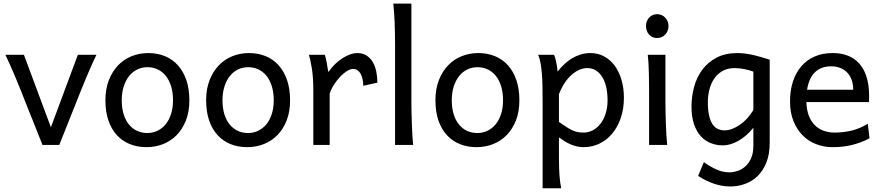

<svg xmlns="http://www.w3.org/2000/svg" viewBox="-20 -801 4874 1061"><path d="M512.7 -498Q502.4 -477.1 491.5 -452.6Q480.5 -428.2 470.5 -404.8Q460.4 -381.3 451.7 -360.4Q442.9 -339.4 437 -324.7Q432.1 -313 424.1 -292.7Q416 -272.5 406 -247.3Q396 -222.2 384.8 -194.1Q373.5 -166 362.8 -138.7Q336.9 -74.2 307.6 0H214.8Q186.5 -70.8 161.6 -133.8Q150.9 -160.6 139.6 -188.5Q128.4 -216.3 118.4 -241.9Q108.4 -267.6 99.9 -289.1Q91.3 -310.5 85.4 -324.7Q79.6 -339.4 70.8 -360.6Q62 -381.8 51.8 -405.3Q41.5 -428.7 30.8 -452.9Q20 -477.1 9.8 -498H112.3L261.2 -97.7L410.2 -498Z M652.8 -246.6Q652.8 -204.1 663.1 -170.4Q673.3 -136.7 692.1 -113.5Q710.9 -90.3 736.8 -78.1Q762.7 -65.9 794.4 -65.9Q823.7 -65.9 849.6 -78.1Q875.5 -90.3 894.8 -113.5Q914.1 -136.7 925 -170.4Q936 -204.1 936 -246.6Q936 -289.6 925.8 -323.5Q915.5 -357.4 896.7 -381.1Q877.9 -404.8 851.8 -417.2Q825.7 -429.7 794.4 -429.7Q764.6 -429.7 738.8 -417.2Q712.9 -404.8 693.8 -381.1Q674.8 -357.4 663.8 -323.5Q652.8 -289.6 652.8 -246.6ZM562.5 -246.6Q562.5 -309.6 581.5 -358.2Q600.6 -406.7 632.8 -440.2Q665 -473.6 708 -490.7Q751 -507.8 799.3 -507.8Q849.6 -507.8 891.4 -490.7Q933.1 -473.6 963.1 -440.2Q993.2 -406.7 1009.8 -358.2Q1026.4 -309.6 1026.4 -246.6Q1026.4 -183.6 1007.3 -135.3Q988.3 -86.9 956.1 -54.2Q923.8 -21.5 880.9 -4.6Q837.9 12.2 789.6 12.2Q739.3 12.2 697.5 -4.6Q655.8 -21.5 625.7 -54.2Q595.7 -86.9 579.1 -135.3Q562.5 -183.6 562.5 -246.6Z M1209.5 -246.6Q1209.5 -204.1 1219.7 -170.4Q1230 -136.7 1248.8 -113.5Q1267.6 -90.3 1293.5 -78.1Q1319.3 -65.9 1351.1 -65.9Q1380.4 -65.9 1406.2 -78.1Q1432.1 -90.3 1451.4 -113.5Q1470.7 -136.7 1481.7 -170.4Q1492.7 -204.1 1492.7 -246.6Q1492.7 -289.6 1482.4 -323.5Q1472.2 -357.4 1453.4 -381.1Q1434.6 -404.8 1408.4 -417.2Q1382.3 -429.7 1351.1 -429.7Q1321.3 -429.7 1295.4 -417.2Q1269.5 -404.8 1250.5 -381.1Q1231.4 -357.4 1220.5 -323.5Q1209.5 -289.6 1209.5 -246.6ZM1119.1 -246.6Q1119.1 -309.6 1138.2 -358.2Q1157.2 -406.7 1189.5 -440.2Q1221.7 -473.6 1264.6 -490.7Q1307.6 -507.8 1356 -507.8Q1406.2 -507.8 1448 -490.7Q1489.7 -473.6 1519.8 -440.2Q1549.8 -406.7 1566.4 -358.2Q1583 -309.6 1583 -246.6Q1583 -183.6 1564 -135.3Q1544.9 -86.9 1512.7 -54.2Q1480.5 -21.5 1437.5 -4.6Q1394.5 12.2 1346.2 12.2Q1295.9 12.2 1254.2 -4.6Q1212.4 -21.5 1182.4 -54.2Q1152.3 -86.9 1135.7 -135.3Q1119.1 -183.6 1119.1 -246.6Z M1711.4 0V-300.3Q1711.4 -372.6 1703.4 -422.6Q1695.3 -472.7 1687 -498H1774.9Q1777.8 -490.2 1780.8 -477.8Q1783.7 -465.3 1786.1 -451.7Q1788.6 -438 1790.5 -424.8L1794.4 -402.8Q1812 -428.2 1832.8 -447.8Q1853.5 -467.3 1874.8 -480.7Q1896 -494.1 1916.3 -501Q1936.5 -507.8 1953.1 -507.8Q1983.9 -507.8 2005.1 -494.4Q2026.4 -481 2039.8 -458.3Q2053.2 -435.5 2059.3 -406Q2065.4 -376.5 2065.4 -344.2L1987.3 -327.1Q1987.3 -345.2 1983.9 -362.1Q1980.5 -378.9 1973.6 -391.8Q1966.8 -404.8 1956.3 -412.4Q1945.8 -419.9 1931.2 -419.9Q1915.5 -419.9 1896.5 -408Q1877.4 -396 1859.1 -376.5Q1840.8 -356.9 1825.2 -332.5Q1809.6 -308.1 1801.8 -283.2V0Z M2253.4 -231.9Q2253.4 -208.5 2254.2 -176.8Q2254.9 -145 2256.1 -112.3Q2257.3 -79.6 2259 -49.8Q2260.7 -20 2263.2 0H2163.1V-551.8Q2163.1 -623 2160.6 -680.9Q2158.2 -738.8 2153.3 -781.2H2253.4Z M2476.6 -246.6Q2476.6 -204.1 2486.8 -170.4Q2497.1 -136.7 2515.9 -113.5Q2534.7 -90.3 2560.5 -78.1Q2586.4 -65.9 2618.2 -65.9Q2647.5 -65.9 2673.3 -78.1Q2699.2 -90.3 2718.5 -113.5Q2737.8 -136.7 2748.8 -170.4Q2759.8 -204.1 2759.8 -246.6Q2759.8 -289.6 2749.5 -323.5Q2739.3 -357.4 2720.5 -381.1Q2701.7 -404.8 2675.5 -417.2Q2649.4 -429.7 2618.2 -429.7Q2588.4 -429.7 2562.5 -417.2Q2536.6 -404.8 2517.6 -381.1Q2498.5 -357.4 2487.5 -323.5Q2476.6 -289.6 2476.6 -246.6ZM2386.2 -246.6Q2386.2 -309.6 2405.3 -358.2Q2424.3 -406.7 2456.5 -440.2Q2488.8 -473.6 2531.7 -490.7Q2574.7 -507.8 2623 -507.8Q2673.3 -507.8 2715.1 -490.7Q2756.8 -473.6 2786.9 -440.2Q2816.9 -406.7 2833.5 -358.2Q2850.1 -309.6 2850.1 -246.6Q2850.1 -183.6 2831.1 -135.3Q2812 -86.9 2779.8 -54.2Q2747.6 -21.5 2704.6 -4.6Q2661.6 12.2 2613.3 12.2Q2563 12.2 2521.2 -4.6Q2479.5 -21.5 2449.5 -54.2Q2419.4 -86.9 2402.8 -135.3Q2386.2 -183.6 2386.2 -246.6Z M3068.8 -127Q3093.8 -109.4 3112.1 -97.9Q3130.4 -86.4 3145.5 -79.8Q3160.6 -73.2 3174.6 -70.8Q3188.5 -68.4 3205.6 -68.4Q3231.4 -68.4 3255.1 -80.6Q3278.8 -92.8 3297.1 -116Q3315.4 -139.2 3326.4 -172.1Q3337.4 -205.1 3337.4 -246.6Q3337.4 -287.1 3329.8 -320.1Q3322.3 -353 3307.6 -376.2Q3293 -399.4 3272.2 -412.1Q3251.5 -424.8 3225.1 -424.8Q3204.1 -424.8 3182.1 -415.5Q3160.2 -406.2 3139.4 -388.2Q3118.7 -370.1 3100.6 -343Q3082.5 -315.9 3068.8 -280.8ZM3042 -498Q3047.4 -485.4 3052.7 -462.2Q3058.1 -439 3061.5 -405.3Q3078.6 -427.7 3098.9 -446.8Q3119.1 -465.8 3141.8 -479.2Q3164.6 -492.7 3189.7 -500.2Q3214.8 -507.8 3242.2 -507.8Q3283.7 -507.8 3318.1 -489.5Q3352.5 -471.2 3376.7 -438.2Q3400.9 -405.3 3414.3 -360.1Q3427.7 -314.9 3427.7 -261.2Q3427.7 -198.7 3410.2 -148.2Q3392.6 -97.7 3362.5 -62Q3332.5 -26.4 3292 -7.1Q3251.5 12.2 3205.6 12.2Q3186 12.2 3168.7 8.3Q3151.4 4.4 3135 -2.4Q3118.7 -9.3 3102.5 -19.3Q3086.4 -29.3 3068.8 -41.5V73.2Q3068.8 102.5 3069.6 126.2Q3070.3 149.9 3071.8 169.9Q3073.2 189.9 3075.7 206.8Q3078.1 223.6 3081.1 239.3H2978.5V-236.8Q2978.5 -282.2 2977.8 -321Q2977.1 -359.9 2974.6 -392.3Q2972.2 -424.8 2967.3 -451.2Q2962.4 -477.5 2954.1 -498Z M3549.8 -656.7Q3549.8 -670.4 3554.2 -682.4Q3558.6 -694.3 3566.7 -703.4Q3574.7 -712.4 3585.9 -717.5Q3597.2 -722.7 3610.8 -722.7Q3624.5 -722.7 3636.2 -717.5Q3647.9 -712.4 3656.2 -703.4Q3664.6 -694.3 3669.4 -682.4Q3674.3 -670.4 3674.3 -656.7Q3674.3 -643.1 3669.4 -631.1Q3664.6 -619.1 3656.2 -610.1Q3647.9 -601.1 3636.2 -595.9Q3624.5 -590.8 3610.8 -590.8Q3597.2 -590.8 3585.9 -595.9Q3574.7 -601.1 3566.7 -610.1Q3558.6 -619.1 3554.2 -631.1Q3549.8 -643.1 3549.8 -656.7ZM3657.2 -231.9Q3657.2 -208.5 3658 -176.5Q3658.7 -144.5 3659.9 -111.8Q3661.1 -79.1 3662.8 -49.3Q3664.6 -19.5 3667 0H3566.9V-258.8Q3566.9 -294.4 3566.7 -329.1Q3566.4 -363.8 3565.7 -394.8Q3564.9 -425.8 3563.5 -452.4Q3562 -479 3559.6 -498H3657.2Z M4143.1 -405.3Q4131.3 -409.7 4118.2 -413.3Q4105 -417 4091.3 -419.4Q4077.6 -421.9 4064.7 -423.3Q4051.8 -424.8 4040.5 -424.8Q4000.5 -424.8 3972.2 -408.4Q3943.8 -392.1 3926 -365.5Q3908.2 -338.9 3899.9 -305.2Q3891.6 -271.5 3891.6 -236.8Q3891.6 -191.4 3898.7 -161.4Q3905.8 -131.3 3918.2 -113.5Q3930.7 -95.7 3947.5 -88.1Q3964.4 -80.6 3984.4 -80.6Q4002.9 -80.6 4023.9 -88.1Q4044.9 -95.7 4066.2 -109.9Q4087.4 -124 4107.2 -145Q4127 -166 4143.1 -192.9ZM4233.4 -12.2Q4233.4 52.2 4214.6 98.1Q4195.8 144 4165.3 173.1Q4134.8 202.1 4095.7 215.8Q4056.6 229.5 4016.1 229.5Q3969.2 229.5 3923.1 213.4Q3877 197.3 3837.9 170.9L3869.6 95.2Q3904.3 120.1 3939.5 135.7Q3974.6 151.4 4011.2 151.4Q4030.3 151.4 4053.2 144.5Q4076.2 137.7 4096.2 120.8Q4116.2 104 4129.6 75.7Q4143.1 47.4 4143.1 4.9V-95.2Q4124 -71.3 4102.8 -53Q4081.5 -34.7 4059.8 -22.5Q4038.1 -10.3 4016.4 -3.9Q3994.6 2.4 3974.6 2.4Q3940.9 2.4 3909.7 -9.3Q3878.4 -21 3854.2 -46.6Q3830.1 -72.3 3815.7 -113.3Q3801.3 -154.3 3801.3 -212.4Q3801.3 -268.6 3815.9 -321.8Q3830.6 -375 3861.3 -416.3Q3892.1 -457.5 3940.2 -482.7Q3988.3 -507.8 4055.2 -507.8Q4077.1 -507.8 4100.3 -504.6Q4123.5 -501.5 4146.5 -496.1Q4169.4 -490.7 4191.4 -484.1Q4213.4 -477.5 4233.4 -471.2Z M4436 -236.8Q4437.5 -193.8 4449.5 -162.1Q4461.4 -130.4 4482.2 -109.6Q4502.9 -88.9 4531 -78.6Q4559.1 -68.4 4592.3 -68.4Q4639.6 -68.4 4685.1 -79.1Q4730.5 -89.8 4775.4 -117.2L4785.2 -36.6Q4759.3 -23.4 4734.4 -14.2Q4709.5 -4.9 4684.6 1Q4659.7 6.8 4634 9.5Q4608.4 12.2 4580.1 12.2Q4533.2 12.2 4490.7 -4.2Q4448.2 -20.5 4416 -52.5Q4383.8 -84.5 4364.7 -131.8Q4345.7 -179.2 4345.7 -241.7Q4345.7 -302.2 4362.1 -351.3Q4378.4 -400.4 4408.7 -435.3Q4439 -470.2 4482.4 -489Q4525.9 -507.8 4580.1 -507.8Q4620.1 -507.8 4650.9 -498.3Q4681.6 -488.8 4704.1 -471.9Q4726.6 -455.1 4741.7 -432.6Q4756.8 -410.2 4765.9 -384.3Q4774.9 -358.4 4778.8 -330.3Q4782.7 -302.2 4782.7 -274.9V-255.9Q4782.7 -243.7 4782.2 -236.8ZM4572.8 -434.6Q4519 -434.6 4484.9 -403.1Q4450.7 -371.6 4439.9 -305.2H4694.8Q4694.8 -336.4 4685.8 -360.6Q4676.8 -384.8 4660.4 -401.4Q4644 -418 4621.6 -426.3Q4599.1 -434.6 4572.8 -434.6Z"/></svg>

Font: Andika Eur
Style: Regular
Weight: 400
Designer: Victor Gaultney, Annie Olsen, Julie Remington, Don Collingsworth, Eric Hays, Becca Hirsbrunner
Foundry: SIL International
Version: Version 5.000